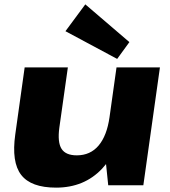

<svg xmlns="http://www.w3.org/2000/svg" viewBox="-20 -849 777 880"><path d="M252 -264Q243 -197 262 -167Q281 -137 332 -137Q394 -137 432 -182Q470 -227 482 -312L514 -540H713L637 0H476L466 -97Q457 -86 448 -76Q366 11 237 11Q122 11 77 -47.5Q32 -106 50 -233L93 -540H291ZM573 -656 517 -579 280 -706 371 -829Z"/></svg>

Font: Pathway Extreme 8pt Thin 12pt ExtraBold
Style: Italic
Weight: 800
Italic angle: -8°
Version: Version 1.001;gftools[0.9.26]